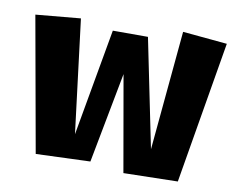

<svg xmlns="http://www.w3.org/2000/svg" viewBox="-75 -794 1061 875"><g transform="rotate(10 455.0 -356.5)"><path d="M390.6 -42 470.2 -460.4 547.9 -16.1 798.8 -21.5 909.7 -678.2 704.1 -697.3 652.8 -145 550.3 -647H387.7L299.8 -152.3L234.9 -676.8L27.3 -657.7L139.2 -32.7Z"/></g></svg>

Font: Luckiest Guy
Style: Regular
Weight: 400
Designer: Astigmatic (AOETI)
Foundry: Astigmatic (AOETI)
Version: Version 1.001